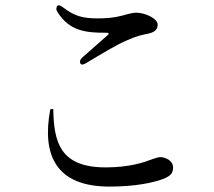

<svg xmlns="http://www.w3.org/2000/svg" viewBox="-20 -699 790 710"><path d="M191 -676C187 -669 187 -662 194 -652C238 -585 296 -577 376 -578C383 -577 384 -573 377 -568L285 -487C276 -479 274 -472 277 -465C280 -458 288 -459 299 -466C354 -499 415 -536 450 -550C485 -566 509 -571 530 -575C554 -581 563 -591 563 -608C563 -631 516 -652 484 -652C471 -652 462 -649 449 -646C428 -640 399 -631 342 -631C289 -631 257 -638 214 -671C203 -680 195 -682 191 -676ZM166 -295 177 -296C179 -173 202 -80 371 -80C460 -80 514 -99 545 -111C557 -115 566 -118 572 -118C592 -118 620 -105 620 -80C620 -59 612 -50 588 -39C550 -24 482 -9 385 -9C187 -9 134 -125 166 -295Z"/></svg>

Font: 寒蝉锦书宋 CompactLight
Style: Bold
Weight: 400
Width: 4
Designer: 寒蝉锦书宋{Warren} 思源宋体{Ryoko NISHIZUKA 西塚涼子 (kana & ideographs); Frank Grießhammer (Latin, Greek & Cyrillic); Wenlong ZHANG 
Foundry: Adobe & ChillType
Version: Version 2.000;Glyphs 3.1.1 (3135)